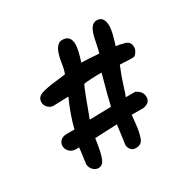

<svg xmlns="http://www.w3.org/2000/svg" viewBox="-114 -574 684 688"><g transform="rotate(-30 228.5 -230.0)"><path d="M416 -341Q392 -348 380 -348Q397 -401 397 -422Q397 -463 367 -463Q345 -463 334 -430Q330 -420 325 -393Q320 -367 316 -355Q269 -359 244 -359Q259 -406 259 -426Q259 -464 225 -464Q193 -464 183 -397Q178 -364 172 -352L140 -348Q92 -343 70.5 -335.5Q49 -328 49 -307Q49 -295 58 -285.5Q67 -276 79 -275L143 -277Q116 -217 103 -164H71Q54 -164 45 -155Q36 -146 36 -134Q36 -122 44.5 -112Q53 -102 68 -100H85L84 -87L77 -35Q78 -20 87.5 -10.5Q97 -1 109 -1Q122 -1 130 -12Q140 -27 147 -69L152 -100L244 -104L233 -23Q238 4 261 4Q285 4 292 -17Q300 -40 303 -69L307 -107H356Q385 -112 385 -136Q385 -160 359 -172H320Q324 -180 335 -216Q343 -243 360 -284L404 -282H412Q418 -282 421 -284Q424 -286 429 -293Q436 -303 436 -313Q436 -335 416 -341ZM289 -292Q265 -205 257 -169L168 -167Q205 -268 215 -288Q239 -292 289 -292Z"/></g></svg>

Font: Patrick Hand SC
Style: Regular
Weight: 400
Designer: Patrick Wagesreiter
Foundry: Patrick Wagesreiter
Version: Version 2.001; ttfautohint (v1.8.2)